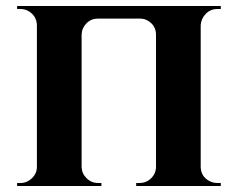

<svg xmlns="http://www.w3.org/2000/svg" viewBox="-20 -620 791 640"><path d="M445 -10Q468 -10 484 -26Q500 -42 500 -64V-504Q500 -535 473 -551Q461 -558 447 -558H306Q284 -558 268.5 -542.5Q253 -527 252 -505V-63Q253 -41 269 -25.5Q285 -10 307 -10H318V0H37V-10H48Q70 -10 86.5 -26Q103 -42 103 -64V-536Q102 -567 75 -583Q63 -590 48 -590H37V-600H716V-590H705Q682 -590 666.5 -574.5Q651 -559 649 -537V-63Q650 -32 677 -17Q690 -10 705 -10H716V0H434V-10Z"/></svg>

Font: Cinzel Decorative
Style: Bold
Weight: 700
Version: Version 1.002;PS 001.002;hotconv 1.0.56;makeotf.lib2.0.21325